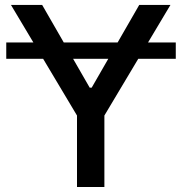

<svg xmlns="http://www.w3.org/2000/svg" viewBox="-20 -747 727 767"><path d="M682.2 -577.4V-512.1H532.3L397 -285.5V0H287.6V-285.5L152.3 -512.1H5V-577.4H113.3L23.8 -727.3H148.4L234.7 -577.4H449.9L536.2 -727.3H660.9L571.4 -577.4ZM346.2 -396.7 412.6 -512.1H272L338.4 -396.7Z"/></svg>

Font: TID UI Medium
Style: Regular
Weight: 500
Designer: The TID Project Authors
Foundry: Bakken & Bæck
Version: Version 1.001;hotconv 1.0.109;makeotfexe 2.5.65596